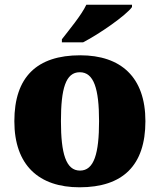

<svg xmlns="http://www.w3.org/2000/svg" viewBox="-20 -786 680 816"><path d="M243 -606H333C403 -642 516 -721 541 -756V-766H347C326 -721 272 -657 243 -619ZM318 10C502 10 598 -83 598 -271C598 -459 493 -551 321 -551C137 -551 41 -459 41 -271C41 -83 146 10 318 10ZM320 -61C260 -61 239 -134 239 -271C239 -409 259 -479 319 -479C379 -479 401 -409 401 -271C401 -134 380 -61 320 -61Z"/></svg>

Font: UArctic Serif Black
Style: Regular
Weight: 900
Designer: Customization by Puisto advertising & original work Monotype Design Team
Foundry: Monotype Imaging Inc.
Version: Version 2.004